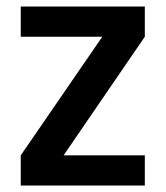

<svg xmlns="http://www.w3.org/2000/svg" viewBox="-20 -571 511 591"><path d="M425.8 -550.8V-458L175.8 -92.8H425.8V0H43.9V-92.8L294.9 -458H43.9V-550.8Z"/></svg>

Font: SVN-Poppins Medium
Style: Regular
Weight: 500
Designer: Ninad Kale (Devanagari), Jonny Pinhorn (Latin)
Foundry: Indian Type Foundry
Version: Version 3.002 2017